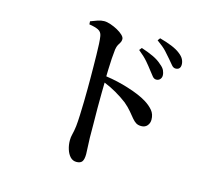

<svg xmlns="http://www.w3.org/2000/svg" viewBox="-114 -914 1228 1102"><g transform="rotate(15 500.0 -363.0)"><path d="M295 -752Q315 -760 335.5 -767Q356 -774 374 -774Q391 -774 413 -766.5Q435 -759 455 -748Q475 -737 488 -724.5Q501 -712 501 -701Q501 -688 495.5 -679.5Q490 -671 484.5 -661Q479 -651 476 -633Q473 -609 471 -577.5Q469 -546 468 -512Q468 -491 467 -471Q537 -461 600 -441Q672 -419 716 -392Q745 -374 763.5 -352Q782 -330 782 -297Q782 -277 769.5 -262Q757 -247 734 -247Q715 -247 702.5 -255Q690 -263 678 -277.5Q666 -292 649.5 -312Q633 -332 607 -354Q577 -377 539 -399Q508 -417 467 -434Q466 -406 466 -371Q465 -328 465.5 -281Q466 -234 466.5 -188.5Q467 -143 467 -106Q468 -70 469.5 -45.5Q471 -21 471 -10Q471 21 461.5 34.5Q452 48 428 48Q406 48 391 32Q376 16 368 -9.5Q360 -35 360 -63Q360 -82 365 -100.5Q370 -119 374 -150Q377 -178 378.5 -217Q380 -256 381 -297.5Q382 -339 382 -376.5Q382 -414 382 -439Q382 -470 381.5 -505.5Q381 -541 380.5 -575.5Q380 -610 378.5 -639Q377 -668 374 -686Q370 -710 350 -719.5Q330 -729 296 -734ZM701 -570Q686 -590 665.5 -614Q645 -638 610 -666L622 -681Q662 -668 694 -653Q726 -638 747 -618Q765 -604 772 -589Q779 -574 779 -559Q779 -546 770.5 -536.5Q762 -527 748 -527Q735 -527 725 -539.5Q715 -552 701 -570ZM789 -661Q774 -679 755 -699.5Q736 -720 698 -747L709 -762Q750 -751 781.5 -738Q813 -725 832 -710Q852 -695 860 -679.5Q868 -664 868 -648Q868 -633 860.5 -625Q853 -617 839 -617Q826 -617 815.5 -629.5Q805 -642 789 -661Z"/></g></svg>

Font: Early Summer Mincho SemiBold
Style: Regular
Weight: 600
Designer: GuiWonder
Version: Version 1.002